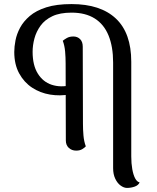

<svg xmlns="http://www.w3.org/2000/svg" viewBox="-20 -727 769 942"><path d="M603 195Q588 195 572 183.5Q556 172 545.5 150Q535 128 535 98V-420Q535 -498 512.5 -553Q490 -608 444.5 -636.5Q399 -665 331 -665Q274 -665 237 -647.5Q200 -630 179 -601Q158 -572 149 -538.5Q140 -505 140 -473Q140 -407 165.5 -366Q191 -325 234 -311Q277 -297 327 -309L323 -264Q274 -255 225.5 -263Q177 -271 137.5 -297Q98 -323 74 -367Q50 -411 50 -472Q50 -498 56 -529Q62 -560 78.5 -591Q95 -622 126 -648.5Q157 -675 207 -691Q257 -707 331 -707Q473 -707 548.5 -636Q624 -565 624 -424V40Q624 75 629 103Q634 131 643 148Q652 165 665 168Q659 182 641 188.5Q623 195 603 195ZM354 12Q332 12 317.5 -1.5Q303 -15 303 -38L302 -416Q302 -445 299.5 -474Q297 -503 288 -527Q295 -533 308 -540.5Q321 -548 340 -548Q360 -548 373 -535Q386 -522 386 -498L387 -120Q387 -91 389.5 -62Q392 -33 401 -9Q396 -3 384 4.5Q372 12 354 12Z"/></svg>

Font: Arima Medium
Style: Regular
Weight: 500
Designer: Joana Correia and Natanael Gama
Foundry: NDISCOVER
Version: Version 1.101;gftools[0.9.23]